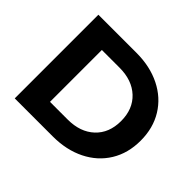

<svg xmlns="http://www.w3.org/2000/svg" viewBox="-155 -918 1136 1136"><g transform="rotate(45 413.0 -350.0)"><path d="M83 -700H401Q515 -700 602.5 -656.5Q690 -613 738.5 -534Q787 -455 787 -350Q787 -245 738.5 -166Q690 -87 602.5 -43.5Q515 0 401 0H83ZM393 -133Q498 -133 560.5 -191.5Q623 -250 623 -350Q623 -450 560.5 -508.5Q498 -567 393 -567H245V-133Z"/></g></svg>

Font: Montserrat Alternates
Style: Bold
Weight: 700
Designer: Julieta Ulanovsky
Foundry: Julieta Ulanovsky
Version: Version 7.200